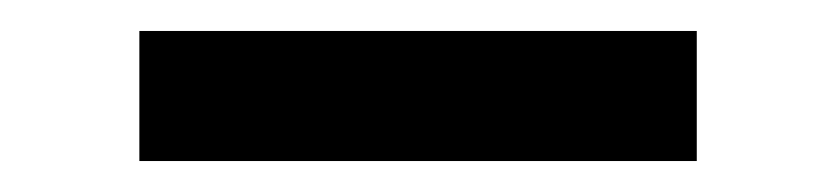

<svg xmlns="http://www.w3.org/2000/svg" viewBox="-20 -897 540 124"><path d="M70 -793V-877H430V-793Z"/></svg>

Font: M PLUS Code Latin Medium
Style: Regular
Weight: 500
Designer: Coji Morishita
Foundry: UNDERFOREST DESIGN
Version: Version 1.002; ttfautohint (v1.8.3)